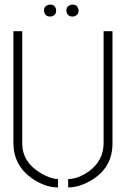

<svg xmlns="http://www.w3.org/2000/svg" viewBox="-20 -821 555 846"><path d="M173.8 -774.4Q173.8 -793.9 193.4 -799.8Q198.2 -800.8 201.2 -800.8Q220.7 -800.8 226.6 -782.2Q227.5 -778.3 227.5 -774.4Q227.5 -754.9 209 -749Q205.1 -748 201.2 -748Q180.7 -748 174.8 -766.6Q173.8 -771.5 173.8 -774.4ZM272.5 -774.4Q272.5 -793.9 292 -799.8Q296.9 -800.8 299.8 -800.8Q319.3 -800.8 325.2 -782.2Q326.2 -778.3 326.2 -774.4Q326.2 -754.9 307.6 -749Q303.7 -748 299.8 -748Q279.3 -748 273.4 -766.6Q272.5 -771.5 272.5 -774.4ZM39.1 -188.5V-683.6H78.1V-188.5Q78.1 -105.5 162.1 -56.6Q204.1 -32.2 235.4 -32.2V4.9Q179.7 4.9 122.1 -34.2Q40 -91.8 39.1 -188.5ZM280.3 4.9V-32.2Q324.2 -32.2 372.1 -66.4Q435.5 -113.3 436.5 -188.5V-683.6H475.6V-188.5Q475.6 -79.1 377 -23.4Q326.2 4.9 280.3 4.9Z"/></svg>

Font: Post No Bills Jaffna Light
Style: Regular
Weight: 300
Designer: Kosala Senevirathne, Siva Puranthara, Lasantha Premarathna, Tharique Azeez
Foundry: Mooniak
Version: Version 1.220 ; ttfautohint (v1.6)